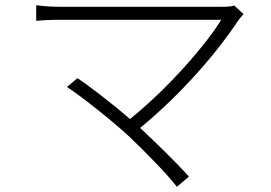

<svg xmlns="http://www.w3.org/2000/svg" viewBox="-20 -690 1040 737"><path d="M879 -669C870 -665 853 -664 832 -664H213C178 -664 147 -666 119 -670V-610C138 -612 174 -614 213 -614H829C778 -529 636 -360 479 -233C408 -295 313 -367 277 -390L237 -356C289 -323 415 -223 478 -164C543 -102 623 -20 659 27L705 -12C663 -60 583 -138 519 -198L518 -199C685 -336 823 -502 895 -612C900 -619 907 -628 915 -636Z"/></svg>

Font: Noto Sans Japanese Light
Style: Regular
Weight: 300
Designer: Ryoko NISHIZUKA (kana & ideographs); Paul D. Hunt (Latin, Greek & Cyrillic); Wenlong ZHANG (bopomofo); Sandoll Communica
Foundry: Adobe Systems Incorporated
Version: Version 1.000;PS 1;hotconv 1.0.78;makeotf.lib2.5.61930